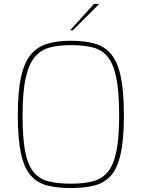

<svg xmlns="http://www.w3.org/2000/svg" viewBox="-20 -944 716 970"><path d="M338 6Q271 6 220.5 -6.5Q170 -19 136.5 -56Q103 -93 86.5 -166.5Q70 -240 70 -361Q70 -483 87 -557.5Q104 -632 138 -671Q172 -710 222 -724Q272 -738 338 -738Q407 -738 457.5 -724Q508 -710 541 -671Q574 -632 590 -557.5Q606 -483 606 -361Q606 -240 589.5 -166.5Q573 -93 539.5 -56Q506 -19 456 -6.5Q406 6 338 6ZM338 -16Q402 -16 448.5 -28Q495 -40 524.5 -75.5Q554 -111 568 -179.5Q582 -248 582 -361Q582 -480 567.5 -551Q553 -622 523.5 -657.5Q494 -693 448 -704.5Q402 -716 338 -716Q279 -716 233.5 -704.5Q188 -693 157 -657.5Q126 -622 110 -551Q94 -480 94 -361Q94 -248 107 -179.5Q120 -111 149 -75.5Q178 -40 224.5 -28Q271 -16 338 -16ZM334 -791 455 -924H481L348 -791Z"/></svg>

Font: Exo Thin Thin
Style: Regular
Weight: 250
Version: Version 2.000